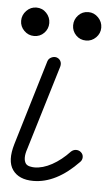

<svg xmlns="http://www.w3.org/2000/svg" viewBox="-47 -619 383 666"><g transform="rotate(5 144.0 -286.0)"><path d="M94 14Q44 14 22 -17Q0 -48 18 -108L107 -404Q110 -413 119 -417.5Q128 -422 137 -420Q147 -417 151.5 -408.5Q156 -400 153 -389L64 -95Q52 -60 64 -43Q69 -37 78 -35Q87 -33 94 -33Q123 -33 155 -50.5Q187 -68 216 -99Q224 -106 233.5 -106Q243 -106 250 -100Q258 -93 258 -83Q258 -73 251 -66Q174 14 94 14ZM53 -487Q33 -487 18.5 -501.5Q4 -516 4 -536Q4 -556 18.5 -571Q33 -586 53 -586Q74 -586 88 -571Q102 -556 102 -536Q102 -516 88 -501.5Q74 -487 53 -487ZM234 -487Q213 -487 199 -501.5Q185 -516 185 -536Q185 -556 199 -571Q213 -586 234 -586Q254 -586 268.5 -571Q283 -556 283 -536Q283 -516 268.5 -501.5Q254 -487 234 -487Z"/></g></svg>

Font: Zen Kurenaido
Style: Regular
Weight: 400
Designer: Yoshimichi Ohira
Foundry: Positype
Version: Version 1.001